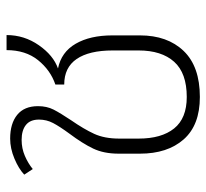

<svg xmlns="http://www.w3.org/2000/svg" viewBox="-42 -579 630 586"><g transform="rotate(-90 273.0 -286.0)"><path d="M458 -258V-174Q458 -90 410.5 -40.5Q363 9 270 9Q184 9 140.5 -40.5Q97 -90 97 -174V-239Q97 -284 112.5 -316.5Q128 -349 158 -389Q180 -419 190.5 -439Q201 -459 201 -482Q201 -509 184.5 -522Q168 -535 139 -535Q113 -535 90 -525Q67 -515 50 -501L33 -527Q51 -544 82 -557Q113 -570 143 -570Q189 -570 215.5 -548.5Q242 -527 242 -485Q242 -458 231.5 -437.5Q221 -417 199 -384Q172 -345 157.5 -313.5Q143 -282 143 -237V-178Q143 -108 174 -69.5Q205 -31 270 -31Q343 -31 377.5 -69.5Q412 -108 412 -178V-257Q412 -329 386 -367Q360 -405 308 -405V-432Q352 -447 382.5 -485Q413 -523 413 -581H459Q459 -527 428 -482.5Q397 -438 357 -424Q407 -414 432.5 -370Q458 -326 458 -258Z"/></g></svg>

Font: FiraGO ExtraLight
Style: Regular
Weight: 200
Designer: bBox Type
Foundry: bBox Type GmbH
Version: Version 1.001